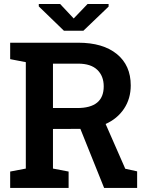

<svg xmlns="http://www.w3.org/2000/svg" viewBox="-20 -920 725 940"><path d="M29.8 0V-80.1L106.4 -94.7V-615.7L29.8 -630.4V-710.9H362.8Q483.9 -710.9 552 -655.5Q620.1 -600.1 620.1 -502Q620.1 -437 587.2 -387.7Q554.2 -338.4 497.1 -313L593.3 -93.8L651.4 -81.1V0H489.7L373.5 -289.1L239.3 -288.6V-94.7L315.9 -80.1V0ZM239.3 -391.1H358.4Q487.8 -391.1 487.8 -497.1Q487.8 -547.9 456.3 -578.1Q424.8 -608.4 362.8 -608.4H239.3ZM511.7 -900.4V-887.7L388.2 -769.5H293L169.9 -888.7V-900.4H274.4L340.8 -829.6L408.7 -900.4Z"/></svg>

Font: Roboto Slab SemiBold
Style: Regular
Weight: 600
Designer: Google
Version: Version 2.001; ttfautohint (v1.8.3)